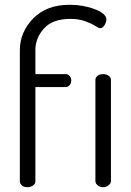

<svg xmlns="http://www.w3.org/2000/svg" viewBox="-20 -783 546 803"><path d="M444 -449V-26Q444 -16 434 -8Q424 0 411 0Q398 0 388.5 -8Q379 -16 379 -26V-449Q379 -459 388 -466Q397 -473 411 -473Q425 -473 434.5 -466Q444 -459 444 -449ZM274 -704Q200 -704 164 -664Q128 -624 128 -574V-473H255Q265 -473 271.5 -465Q278 -457 278 -447Q278 -435 271.5 -427Q265 -419 255 -419H128V-25Q128 -14 118 -7Q108 0 94 0Q81 0 72 -7Q63 -14 63 -25V-572Q63 -649 119 -706Q175 -763 271 -763Q328 -763 376.5 -744.5Q425 -726 425 -701Q425 -690 417 -677.5Q409 -665 399 -665Q393 -665 378.5 -674.5Q364 -684 337 -694Q310 -704 274 -704Z"/></svg>

Font: Dosis
Style: Regular
Weight: 400
Designer: Edgar Tolentino, Pablo Impallari, Igino Marini
Foundry: Edgar Tolentino, Pablo Impallari, Igino Marini
Version: Version 1.007